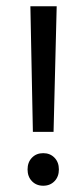

<svg xmlns="http://www.w3.org/2000/svg" viewBox="-20 -588 266 613"><path d="M161 -568 151 -167H85L77 -568ZM118 -99Q140 -99 154 -84.5Q168 -70 168 -47Q168 -24 154 -9.5Q140 5 118 5Q96 5 82 -9.5Q68 -24 68 -47Q68 -70 82 -84.5Q96 -99 118 -99Z"/></svg>

Font: Mukta Malar
Style: Regular
Weight: 400
Designer: Aadarsh Rajan, Girish Dalvi, Yashodeep Gholap
Foundry: Ek Type
Version: Version 2.538;PS 1.000;hotconv 16.6.51;makeotf.lib2.5.65220;